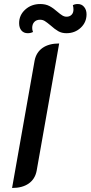

<svg xmlns="http://www.w3.org/2000/svg" viewBox="-20 -925 450 954"><path d="M152 -624Q160 -665 191.5 -687Q223 -709 274 -709L162 -76Q154 -35 122.5 -13Q91 9 40 9ZM75 -810Q75 -850 105.5 -877.5Q136 -905 180 -905Q207 -905 226.5 -894.5Q246 -884 266 -866Q280 -854 290 -848Q300 -842 311 -842Q326 -842 335.5 -851.5Q345 -861 345 -878Q345 -889 342 -899Q351 -905 367 -905Q386 -905 398 -890.5Q410 -876 410 -854Q410 -814 381 -787Q352 -760 310 -760Q287 -760 269.5 -770Q252 -780 231 -799Q213 -814 202.5 -820.5Q192 -827 179 -827Q161 -827 150.5 -816Q140 -805 140 -786Q140 -776 144 -766Q132 -760 118 -760Q98 -760 86.5 -773.5Q75 -787 75 -810Z"/></svg>

Font: K2D Medium
Style: Italic
Weight: 500
Italic angle: -10°
Designer: Katatrad Aksorn Co.,Ltd.
Foundry: Cadson Demak Co.,Ltd.
Version: Version 1.000; ttfautohint (v1.6)